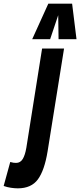

<svg xmlns="http://www.w3.org/2000/svg" viewBox="-156 -809 438 1049"><path d="M194 -544 104 18Q87 122 51 171Q15 220 -59 220Q-75 220 -96 217Q-117 214 -136 207L-100 76Q-90 79 -83 80Q-76 81 -68 81Q-45 81 -32 60Q-19 39 -12 -2L74 -544ZM20 -595 108 -789H238L262 -595H164L162 -726L118 -595Z"/></svg>

Font: Georama ExtraCondensed
Style: Bold Italic
Weight: 700
Width: 2
Italic angle: -9°
Designer: Jean-Baptiste Levee
Foundry: Production Type
Version: Version 1.000